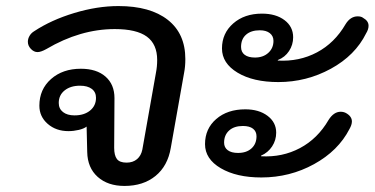

<svg xmlns="http://www.w3.org/2000/svg" viewBox="-20 -604 1237 634"><path d="M268 -102 266 -186Q257 -179 240 -175Q223 -171 206 -171Q165 -171 137.5 -195Q110 -219 110 -255Q110 -309 148.5 -343Q187 -377 247 -377Q299 -377 328.5 -351Q358 -325 358 -280L357 -116Q357 -91 366 -79Q375 -67 398 -67Q419 -67 432.5 -78.5Q446 -90 450 -110L495 -364Q499 -384 499 -406Q499 -458 465 -483Q431 -508 359 -508Q245 -508 133 -442Q115 -432 104 -432Q92 -432 82 -442.5Q72 -453 72 -466Q72 -476 77.5 -485.5Q83 -495 93 -501Q149 -538 225 -561Q301 -584 371 -584Q476 -584 534 -538.5Q592 -493 592 -409Q592 -384 588 -364L544 -116Q534 -56 493.5 -23Q453 10 391 10Q336 10 302.5 -20Q269 -50 268 -102ZM297 -281Q297 -300 283 -310.5Q269 -321 244 -321Q213 -321 193.5 -305.5Q174 -290 174 -264Q174 -245 188 -234Q202 -223 226 -223Q258 -223 277.5 -239Q297 -255 297 -281Z M713 -444Q713 -494 750 -526.5Q787 -559 845 -559Q891 -559 919.5 -537.5Q948 -516 948 -481Q948 -456 934.5 -435.5Q921 -415 898 -406L897 -404Q968 -400 1026.5 -431Q1085 -462 1121 -524Q1137 -550 1161 -550Q1173 -550 1179 -545Q1197 -535 1197 -519Q1197 -507 1189 -494Q1153 -421 1072.5 -377Q992 -333 899 -333Q816 -333 764.5 -364Q713 -395 713 -444ZM883 -469Q883 -485 871 -494.5Q859 -504 838 -504Q809 -504 792.5 -489.5Q776 -475 776 -449Q776 -432 788 -423Q800 -414 822 -414Q849 -414 866 -429.5Q883 -445 883 -469ZM657 -128Q657 -179 694 -211Q731 -243 790 -243Q835 -243 863.5 -221.5Q892 -200 892 -166Q892 -141 878.5 -120.5Q865 -100 842 -90V-88Q912 -84 970.5 -115Q1029 -146 1065 -208Q1082 -235 1105 -235Q1114 -235 1122 -231Q1142 -220 1142 -203Q1142 -192 1134 -178Q1097 -106 1017 -62Q937 -18 843 -18Q761 -18 709 -48.5Q657 -79 657 -128ZM827 -154Q827 -170 815.5 -179Q804 -188 782 -188Q753 -188 736.5 -173Q720 -158 720 -133Q720 -117 732 -108Q744 -99 766 -99Q794 -99 810.5 -114Q827 -129 827 -154Z"/></svg>

Font: Kodchasan Medium
Style: Italic
Weight: 500
Italic angle: -10°
Version: Version 1.000; ttfautohint (v1.6)